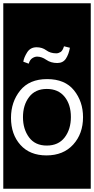

<svg xmlns="http://www.w3.org/2000/svg" viewBox="-32 -937 573 1170"><path d="M-12 213V-917H521V213ZM394 -646 358 -655Q350 -628 337 -620Q324 -612 311 -612Q275 -612 250 -630.5Q225 -649 191 -649Q153 -649 133.5 -618Q114 -587 110 -561L143 -549Q150 -573 165 -582.5Q180 -592 194 -592Q222 -592 250 -572.5Q278 -553 317 -553Q352 -553 369.5 -579.5Q387 -606 394 -646ZM255 -455Q147 -455 91 -385.5Q35 -316 35 -219Q35 -118 92.5 -54Q150 10 251 10Q354 10 414 -56Q474 -122 474 -223Q474 -318 419 -386.5Q364 -455 255 -455ZM253 -50Q182 -50 145 -100Q108 -150 108 -223Q108 -297 145.5 -346Q183 -395 253 -395Q323 -395 361.5 -347.5Q400 -300 400 -224Q400 -149 362 -99.5Q324 -50 253 -50Z"/></svg>

Font: Zilla Slab Highlight Regular
Style: Regular
Weight: 400
Designer: Typotheque Type Foundry
Foundry: Typotheque type foundry
Version: Version 1.1; 2017; ttfautohint (v1.6)